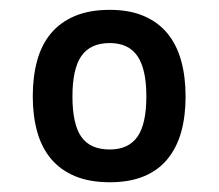

<svg xmlns="http://www.w3.org/2000/svg" viewBox="-20 -710 447 392"><path d="M358.9 -513.2Q358.9 -472.7 349.9 -440.4Q340.8 -408.2 322 -385.3Q303.2 -362.3 273.9 -350.1Q244.6 -337.9 204.1 -337.9Q163.1 -337.9 133.3 -350.3Q103.5 -362.8 84.2 -385.7Q64.9 -408.7 55.9 -441.2Q46.9 -473.6 46.9 -513.2Q46.9 -553.7 55.9 -586.4Q64.9 -619.1 84.2 -642.1Q103.5 -665 133.3 -677.5Q163.1 -689.9 204.1 -689.9Q244.6 -689.9 273.9 -677.2Q303.2 -664.6 322 -641.6Q340.8 -618.7 349.9 -585.9Q358.9 -553.2 358.9 -513.2ZM278.8 -513.2Q278.8 -569.3 260.5 -595.7Q242.2 -622.1 204.1 -622.1Q164.6 -622.1 146.2 -595.7Q127.9 -569.3 127.9 -513.2Q127.9 -456.5 146 -430.7Q164.1 -404.8 204.1 -404.8Q242.2 -404.8 260.5 -430.7Q278.8 -456.5 278.8 -513.2Z"/></svg>

Font: Clear Sans Medium
Style: Regular
Weight: 500
Foundry: Intel Corporation
Version: Version 1.00